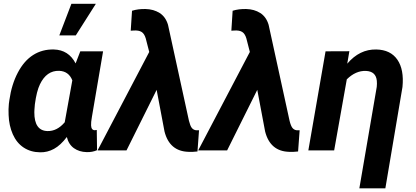

<svg xmlns="http://www.w3.org/2000/svg" viewBox="-20 -802 2217 1024"><path d="M529.8 -528.3 470.2 -178.7Q464.8 -148.4 465.8 -133.3Q466.8 -108.4 484.9 -107.4Q486.8 -106.9 496.1 -108.9L497.6 -1Q472.2 10.3 442.4 9.3Q402.3 8.3 374.3 -11.7Q346.2 -31.7 336.4 -71.3Q303.2 -27.3 268.1 -8.1Q232.9 11.2 193.8 10.3Q144 9.8 106.4 -14.9Q68.8 -39.6 48.3 -85.9Q27.8 -132.3 25.9 -189Q24.4 -219.2 27.3 -248.5L30.3 -270Q42 -352.1 75.2 -415Q108.4 -478 157 -508.8Q205.6 -539.6 267.1 -538.1Q345.7 -536.1 383.3 -463.9L408.2 -528.3ZM166 -246.1 163.6 -216.3 163.1 -203.6Q162.6 -105 232.9 -103Q284.2 -101.6 325.2 -149.9L365.7 -373.5Q346.2 -422.4 295.4 -424.3Q228.5 -426.3 192.9 -352.1Q175.3 -315.9 166 -246.1ZM360.8 -781.7H491.2L384.3 -613.3H296.4Z M756.3 -753.9Q799.3 -752.9 831.3 -732.7Q863.3 -712.4 876 -669.9L987.8 -157.7Q994.6 -130.4 1002.9 -119.9Q1011.2 -109.4 1024.9 -107.4H1033.2H1041.5L1033.2 5.9Q1009.3 8.8 985.4 7.8Q884.3 4.9 857.4 -100.6L815.4 -322.8L654.8 0H500.5L775.9 -524.9L757.3 -597.2Q750 -622.1 735.1 -631.6Q720.2 -641.1 692.4 -639.2L677.2 -638.2L684.1 -744.6Q716.8 -754.9 756.3 -753.9Z M1293 -753.9Q1335.9 -752.9 1367.9 -732.7Q1399.9 -712.4 1412.6 -669.9L1524.4 -157.7Q1531.2 -130.4 1539.6 -119.9Q1547.9 -109.4 1561.5 -107.4H1569.8H1578.1L1569.8 5.9Q1545.9 8.8 1522 7.8Q1420.9 4.9 1394 -100.6L1352.1 -322.8L1191.4 0H1037.1L1312.5 -524.9L1293.9 -597.2Q1286.6 -622.1 1271.7 -631.6Q1256.8 -641.1 1229 -639.2L1213.9 -638.2L1220.7 -744.6Q1253.4 -754.9 1293 -753.9Z M1843.3 -528.8 1832 -462.4Q1897.9 -540 1986.8 -538.1Q2063 -536.6 2099.4 -483.6Q2135.7 -430.7 2126.5 -337.9L2035.2 202.6H1896.5L1989.3 -338.4Q1991.2 -356 1989.7 -371.1Q1984.9 -421.4 1931.6 -423.8Q1877.4 -425.8 1829.6 -378.9L1762.2 0H1624.5L1716.3 -528.3Z"/></svg>

Font: RobotoInd
Style: Bold Italic
Weight: 700
Italic angle: -12°
Designer: Google
Version: Version 2.001150; 2014